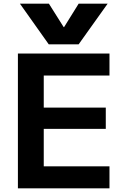

<svg xmlns="http://www.w3.org/2000/svg" viewBox="-20 -1020 676 1040"><path d="M88 -1000H245L325 -873H327L406 -1000H563L406 -780H244ZM77 0V-730H573V-611H217V-437H553V-322H217V-119H573V0Z"/></svg>

Font: M PLUS 2
Style: Bold
Weight: 700
Designer: Coji Morishita
Foundry: UNDERFOREST DESIGN
Version: Version 1.001